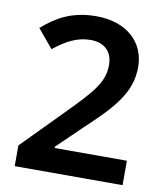

<svg xmlns="http://www.w3.org/2000/svg" viewBox="-82 -791 735 859"><g transform="rotate(10 286.0 -362.0)"><path d="M533 0V-111H205V-117L316 -224C437 -337 510 -415 510 -532C510 -645 425 -724 287 -724C171 -724 103 -679 44 -628L114 -544C171 -589 220 -615 280 -615C340 -615 380 -582 380 -518C380 -439 332 -388 224 -278L43 -94V0Z"/></g></svg>

Font: Noto Sans Balinese SemiBold
Style: Regular
Weight: 600
Designer: Aditya Bayu, David Williams
Foundry: David Williams
Version: Version 2.005